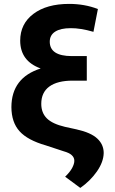

<svg xmlns="http://www.w3.org/2000/svg" viewBox="-20 -757 582 970"><path d="M474.6 -711.4 452.1 -596.2Q386.2 -615.2 337.4 -614.7Q286.1 -614.7 258.8 -597.2Q231.4 -579.6 231.4 -546.4Q231.4 -474.1 342.3 -473.6H418.5V-349.6H347.2Q270 -349.6 229.2 -319.8Q188.5 -290 188.5 -232.4Q188.5 -187 216.8 -158.9Q245.1 -130.9 308.1 -116.2L366.2 -103.5Q439 -87.4 471.4 -57.1Q503.9 -26.9 503.9 16.1Q502.9 61.5 469.5 109.4Q436 157.2 385.7 192.4L309.1 135.7Q333.5 112.3 344.5 91.6Q355.5 70.8 355.5 55.7Q356 22 301.8 7.3L211.4 -22.5Q119.6 -48.8 78.9 -93.8Q38.1 -138.7 37.6 -215.8Q38.1 -364.3 185.5 -411.1Q82.5 -448.2 82 -551.3Q82 -636.7 148.9 -687Q215.8 -737.3 329.1 -737.3Q407.7 -737.3 474.6 -711.4Z"/></svg>

Font: Inter Tight
Style: Bold
Weight: 700
Designer: Rasmus Andersson
Foundry: rsms
Version: Version 3.004; ttfautohint (v1.8.4.7-5d5b)